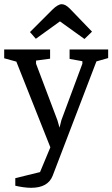

<svg xmlns="http://www.w3.org/2000/svg" viewBox="-42 -730 536 916"><path d="M106 166Q89 166 68 163Q47 160 31 156V120L149 91L219 -77L229 -30L209 0L36 -436L-22 -452V-494H197V-450L130 -441V-426L232 -156L242 -121L251 -157L351 -426V-438L290 -449V-494H474V-453L418 -437L209 109Q198 137 172.5 151.5Q147 166 106 166ZM361 -544 244 -628 129 -545 101 -577 207 -683Q221 -697 232.5 -703.5Q244 -710 252 -710Q261 -710 270.5 -705Q280 -700 291 -689L397 -579Z"/></svg>

Font: Faustina
Style: Regular
Weight: 400
Designer: Alfonso Garcia
Foundry: http://www.omnibus-type.com
Version: Version 1.200